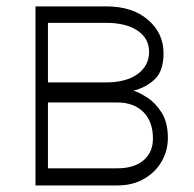

<svg xmlns="http://www.w3.org/2000/svg" viewBox="-20 -565 591 585"><path d="M88.1 0V-545.5H304.3Q383.5 -545.5 430.9 -504.6Q478.3 -463.8 478.3 -402.3Q478.3 -348.7 451.3 -323.3Q424.4 -297.9 386.4 -288.7Q403.8 -283.7 428.6 -267.8Q453.5 -251.8 472.5 -221.9Q491.5 -192.1 491.5 -144.5Q491.5 -105.8 472.5 -73Q453.5 -40.1 418.9 -20.1Q384.2 0 337.7 0ZM126.1 -52.2H337.7Q388.5 -52.2 417.3 -76.5Q446 -100.9 446 -143.1Q446 -193.9 417.3 -223.2Q388.5 -252.5 337.7 -252.8H126.1ZM126.1 -313.9H302.6Q363.6 -313.9 398.8 -339Q433.9 -364 434.3 -407.3Q433.9 -448.2 399.3 -471.6Q364.7 -495 304.3 -495.4H126.1Z"/></svg>

Font: Inter Extra Light BETA
Style: Regular
Weight: 200
Designer: Rasmus Andersson
Foundry: rsms
Version: Version 3.011;git-f93a4a705